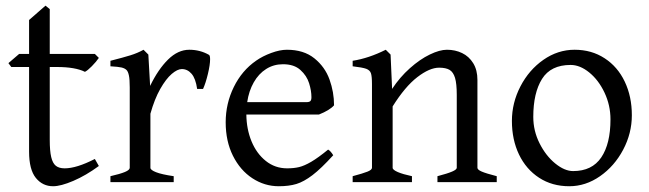

<svg xmlns="http://www.w3.org/2000/svg" viewBox="-20 -645 2297 680"><path d="M83 -107.9V-407.7H20L9.8 -421.4L47.9 -454.1H83V-574.2L141.1 -625L156.2 -612.8V-454.1H315.9L330.1 -439.9Q320.3 -425.8 305.2 -410.4Q290 -395 280.8 -390.6Q246.6 -407.7 181.6 -407.7H156.2V-149.9Q156.2 -110.4 161.4 -88.6Q166.5 -66.9 177.7 -57.9Q189 -48.8 209 -48.8Q251 -48.8 315.9 -82L330.1 -57.1Q284.2 -23.4 239.7 -4.4Q195.3 14.6 168 14.6Q130.9 14.6 106.9 -14.9Q83 -44.4 83 -107.9Z M678.2 -330.1Q672.9 -367.2 658.4 -383.8Q644 -400.4 624 -400.4Q608.4 -400.4 588.1 -383.1Q567.9 -365.7 547.6 -330.1Q527.3 -294.4 512.7 -242.2V-50.8Q512.7 -43 532.5 -35.2Q552.2 -27.3 595.2 -21V0H371.1V-21Q405.3 -28.8 422.4 -35.9Q439.5 -43 439.5 -50.8V-335Q439.5 -364.3 436.5 -377.9Q433.6 -391.6 428.2 -397Q421.9 -403.3 410.2 -406Q398.4 -408.7 371.1 -410.2V-429.7Q417 -441.4 442.1 -449.2Q467.3 -457 488.3 -468.8L505.4 -451.7L511.7 -340.8Q540 -399.4 575.2 -434.1Q610.4 -468.8 650.4 -468.8Q688.5 -468.8 720.2 -450.7Q724.1 -448.2 724.1 -435.1Q724.1 -415.5 716.3 -383.1Q708.5 -350.6 699.2 -330.1Z M852.5 -239.3Q853 -188 870.8 -144.5Q888.7 -101.1 921.4 -75Q954.1 -48.8 997.1 -48.8Q1020.5 -48.8 1039.1 -53.2Q1057.6 -57.6 1082.3 -72Q1106.9 -86.4 1142.1 -115.2Q1150.9 -110.4 1160.2 -95.2Q1117.2 -47.9 1086.7 -24.7Q1056.2 -1.5 1029.8 6.6Q1003.4 14.6 967.3 14.6Q917 14.6 873.8 -13.7Q830.6 -42 804.9 -93.5Q779.3 -145 779.3 -211.9Q779.3 -278.3 808.1 -336.9Q836.9 -395.5 887.2 -430.2Q910.2 -446.3 940.7 -457.5Q971.2 -468.8 996.1 -468.8Q1055.7 -468.8 1093.3 -438.5Q1130.9 -408.2 1147 -363.5Q1163.1 -318.8 1163.1 -272Q1147.5 -254.4 1109.4 -239.3ZM1064.5 -283.2Q1075.2 -283.2 1079.1 -286.9Q1083 -290.5 1083 -300.8Q1083 -323.7 1074.7 -350.3Q1066.4 -377 1043.9 -397.2Q1021.5 -417.5 982.4 -417.5Q949.2 -417.5 922.6 -400.6Q896 -383.8 878.7 -353.3Q861.3 -322.8 855.5 -283.2Z M1529.3 -21Q1564.9 -30.3 1581.3 -37.4Q1597.7 -44.4 1597.7 -50.8V-309.1Q1597.7 -348.6 1591.6 -369.1Q1585.4 -389.6 1572.3 -397.5Q1559.1 -405.3 1535.2 -405.3Q1501.5 -405.3 1458 -371.8Q1414.6 -338.4 1370.6 -268.1V-50.8Q1370.6 -43.5 1388.9 -35.6Q1407.2 -27.8 1439 -21V0H1229V-21Q1265.6 -30.8 1281.5 -37.1Q1297.4 -43.5 1297.4 -50.8V-347.2Q1297.4 -375 1293.7 -385.7Q1290 -396.5 1276.9 -401.4Q1263.7 -406.2 1229 -410.2V-429.7Q1285.6 -438.5 1346.2 -468.8L1363.3 -451.7L1368.7 -330.1Q1396 -371.6 1431.6 -403.3Q1467.3 -435.1 1502.2 -451.9Q1537.1 -468.8 1563 -468.8Q1592.3 -468.8 1616.7 -457Q1641.1 -445.3 1656 -421.1Q1670.9 -397 1670.9 -361.8V-50.8Q1670.9 -43.9 1686 -37.4Q1701.2 -30.8 1739.3 -21V0H1529.3Z M1793 -216.8Q1793 -280.8 1823.2 -339.1Q1853.5 -397.5 1904.5 -433.1Q1955.6 -468.8 2015.1 -468.8Q2075.2 -468.8 2121.3 -438.7Q2167.5 -408.7 2192.6 -356Q2217.8 -303.2 2217.8 -236.8Q2217.8 -172.9 2187 -114.7Q2156.2 -56.6 2105.2 -21Q2054.2 14.6 1996.1 14.6Q1935.5 14.6 1889.4 -15.4Q1843.3 -45.4 1818.1 -97.9Q1793 -150.4 1793 -216.8ZM1868.7 -231Q1868.7 -181.6 1890.9 -137.5Q1913.1 -93.3 1946.3 -66.2Q1979.5 -39.1 2009.8 -39.1Q2076.7 -39.1 2109.4 -87.4Q2142.1 -135.7 2142.1 -222.2Q2142.1 -272 2121.1 -316.7Q2100.1 -361.3 2067.1 -388.2Q2034.2 -415 2001 -415Q1930.7 -415 1899.7 -365.5Q1868.7 -315.9 1868.7 -231Z"/></svg>

Font: David Libre
Style: Regular
Weight: 400
Version: Version 1.000